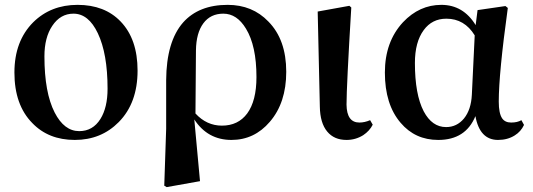

<svg xmlns="http://www.w3.org/2000/svg" viewBox="-20 -558 2186 787"><path d="M112.3 -53.7Q39.1 -127.9 39.1 -260.7Q39.1 -389.6 116.2 -466.8Q188.5 -538.1 297.9 -538.1Q409.2 -538.1 474.6 -469.7Q543.9 -397.5 543.9 -268.6Q543.9 -135.7 466.8 -57.6Q394.5 15.6 286.6 15.6Q178.7 15.6 112.3 -53.7ZM304.7 -20.5Q360.4 -20.5 391.6 -70.3Q420.9 -117.2 420.9 -194.3Q420.9 -337.9 380.9 -421.9Q342.8 -502 281.2 -502Q227.5 -502 194.3 -452.1Q162.1 -404.3 162.1 -327.1Q162.1 -178.7 204.1 -96.7Q243.2 -20.5 304.7 -20.5Z M663.1 209 653.3 203.1 661.1 -30.3V-229.5Q662.1 -387.7 730.5 -465.8Q794.9 -538.1 913.1 -538.1Q1014.6 -538.1 1080.1 -469.7Q1153.3 -395.5 1153.3 -263.7Q1153.3 -136.7 1085.9 -58.6Q1022.5 15.6 928.7 15.6Q831.1 15.6 776.4 -68.4L799.8 184.6ZM889.6 -43Q956.1 -43 993.2 -92.8Q1031.2 -144.5 1031.2 -242.2Q1031.2 -370.1 988.3 -440.4Q951.2 -502 895.5 -502Q842.8 -502 813.5 -462.4Q784.2 -422.9 783.2 -351.6L781.2 -92.8Q827.1 -43 889.6 -43Z M1400.4 15.6Q1349.6 15.6 1321.3 -18.6Q1292 -53.7 1291 -121.1L1282.2 -510.7L1412.1 -534.2L1419.9 -527.3Q1400.4 -204.1 1400.4 -128.9Q1401.4 -55.7 1453.1 -55.7Q1474.6 -55.7 1497.1 -65.4L1507.8 -46.9Q1495.1 -21.5 1468.8 -3.9Q1437.5 15.6 1400.4 15.6Z M1776.4 15.6Q1681.6 15.6 1622.1 -54.7Q1557.6 -129.9 1557.6 -260.7Q1557.6 -386.7 1631.8 -466.8Q1699.2 -538.1 1789.1 -538.1Q1878.9 -538.1 1929.7 -455.1L1937.5 -516.6L2051.8 -533.2L2061.5 -525.4Q2024.4 -256.8 2024.4 -141.6Q2024.4 -93.8 2038.1 -73.2Q2049.8 -55.7 2075.2 -55.7Q2100.6 -55.7 2117.2 -65.4L2127.9 -45.9Q2115.2 -18.6 2089.8 -2.9Q2060.5 15.6 2021.5 15.6Q1946.3 15.6 1928.7 -82Q1888.7 15.6 1776.4 15.6ZM1808.6 -37.1Q1852.5 -37.1 1881.8 -72.3Q1911.1 -108.4 1914.1 -169.9L1925.8 -413.1Q1883.8 -481.4 1809.6 -481.4Q1751 -481.4 1716.8 -434.6Q1680.7 -385.7 1680.7 -299.8Q1680.7 -170.9 1716.8 -101.6Q1751 -37.1 1808.6 -37.1Z"/></svg>

Font: Bpmf GenYo Min B
Style: B
Weight: 700
Foundry: But Ko
Version: Version 1.320